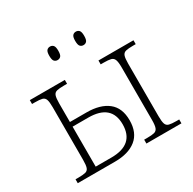

<svg xmlns="http://www.w3.org/2000/svg" viewBox="-161 -906 1080 1073"><g transform="rotate(-30 378.5 -369.5)"><path d="M458 -652Q445 -652 437 -661Q429 -670 429 -696Q429 -721 437 -730Q445 -739 458 -739Q471 -739 479 -730Q487 -721 487 -696Q487 -670 479 -661Q471 -652 458 -652ZM291 -652Q278 -652 270 -661Q262 -670 262 -696Q262 -721 270 -730Q278 -739 291 -739Q304 -739 312 -730Q320 -721 320 -696Q320 -670 312 -661Q304 -652 291 -652ZM487 0V-25H506Q537 -25 552.5 -29Q568 -33 574 -48.5Q580 -64 580 -98V-438Q580 -472 574 -487.5Q568 -503 552.5 -507Q537 -511 506 -511H487V-536H713V-511H695Q665 -511 649 -507Q633 -503 627.5 -487.5Q622 -472 622 -438V-98Q622 -64 627.5 -48.5Q633 -33 649 -29Q665 -25 695 -25H713V0ZM44 0V-25H62Q93 -25 108.5 -29Q124 -33 129.5 -48.5Q135 -64 135 -98V-438Q135 -472 129.5 -487.5Q124 -503 108.5 -507Q93 -511 62 -511H44V-536H270V-511H250Q220 -511 204 -507Q188 -503 182.5 -487.5Q177 -472 177 -438V-318H284Q372 -318 421.5 -279Q471 -240 471 -160Q471 -80 421.5 -40Q372 0 284 0ZM177 -30H278Q426 -30 426 -160Q426 -288 278 -288H177Z"/></g></svg>

Font: Noto Serif ExtraLight
Style: Regular
Weight: 200
Designer: Monotype Design Team
Foundry: Monotype Imaging Inc.
Version: Version 2.015; ttfautohint (v1.8.4.7-5d5b)